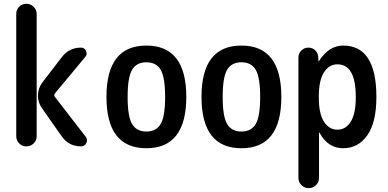

<svg xmlns="http://www.w3.org/2000/svg" viewBox="-20 -770 2040 1010"><path d="M428.7 -470.7 269.5 -279.3Q261.7 -269.5 268.6 -260.7L430.7 -50.8Q442.4 -35.2 434.1 -17.6Q425.8 0 406.2 0Q341.8 0 304.7 -52.7L201.2 -200.2Q178.7 -231.4 179.7 -269.5Q180.7 -307.6 204.1 -337.9L304.7 -468.8Q342.8 -519.5 406.2 -519.5Q424.8 -519.5 432.6 -502Q440.4 -484.4 428.7 -470.7ZM65.4 -53.7V-696.3Q65.4 -718.8 80.6 -734.4Q95.7 -750 118.7 -750Q141.6 -750 157.2 -733.9Q172.9 -717.8 172.9 -696.3V-53.7Q172.9 -31.2 157.2 -15.6Q141.6 0 118.7 0Q95.7 0 80.6 -16.1Q65.4 -32.2 65.4 -53.7Z M825.2 -402.8Q801.8 -442.4 750 -442.4Q698.2 -442.4 674.8 -402.8Q651.4 -363.3 651.4 -260.3Q651.4 -157.2 674.8 -117.7Q698.2 -78.1 750 -78.1Q801.8 -78.1 825.2 -117.7Q848.6 -157.2 848.6 -260.3Q848.6 -363.3 825.2 -402.8ZM960 -260.3Q960 9.8 750 9.8Q540 9.8 540 -260.3Q540 -530.3 750 -530.3Q960 -530.3 960 -260.3Z M1325.2 -402.8Q1301.8 -442.4 1250 -442.4Q1198.2 -442.4 1174.8 -402.8Q1151.4 -363.3 1151.4 -260.3Q1151.4 -157.2 1174.8 -117.7Q1198.2 -78.1 1250 -78.1Q1301.8 -78.1 1325.2 -117.7Q1348.6 -157.2 1348.6 -260.3Q1348.6 -363.3 1325.2 -402.8ZM1460 -260.3Q1460 9.8 1250 9.8Q1040 9.8 1040 -260.3Q1040 -530.3 1250 -530.3Q1460 -530.3 1460 -260.3Z M1657.2 -264.6V-254.9Q1657.2 -171.9 1684.1 -129.9Q1710.9 -87.9 1754.9 -87.9Q1798.8 -87.9 1825.2 -129.9Q1851.6 -171.9 1851.6 -259.8Q1851.6 -431.6 1754.9 -431.6Q1710.9 -431.6 1684.1 -389.2Q1657.2 -346.7 1657.2 -264.6ZM1549.8 166V-467.8Q1549.8 -489.3 1565.4 -504.4Q1581.1 -519.5 1601.6 -519.5Q1624 -519.5 1638.7 -504.9Q1653.3 -490.2 1654.3 -467.8L1655.3 -448.2H1656.2Q1658.2 -448.2 1658.2 -449.2Q1710 -530.3 1785.2 -530.3Q1960 -530.3 1960 -259.8Q1960 -126 1912.1 -58.1Q1864.3 9.8 1785.2 9.8Q1705.1 9.8 1661.1 -71.3Q1661.1 -72.3 1659.2 -72.3H1658.2V166Q1658.2 188.5 1642.1 204.1Q1626 219.7 1604 219.7Q1582 219.7 1565.9 204.1Q1549.8 188.5 1549.8 166Z"/></svg>

Font: Rounded-X Mgen+ 1m medium
Style: Regular
Weight: 500
Designer: [Source Han Sans]
Ryoko NISHIZUKA  (kana & ideographs); Paul D. Hunt (Latin, Greek & Cyrillic); Wenlong ZHANG  (bopomofo
Version: Version 1.059.20150602